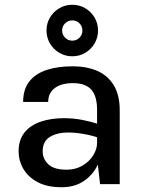

<svg xmlns="http://www.w3.org/2000/svg" viewBox="-20 -772 605 805"><path d="M399.5 0 387 -110.5V-311Q387 -370 362.2 -396.8Q337.5 -423.5 285 -423.5Q255 -423.5 231.8 -414.8Q208.5 -406 195.2 -388.5Q182 -371 182 -344.5H77Q77 -397.5 103 -430.5Q129 -463.5 175.8 -478.8Q222.5 -494 285 -494Q343.5 -494 387.8 -474.8Q432 -455.5 457 -414.5Q482 -373.5 482 -308.5V0ZM238 13Q177.5 13 137.5 -8.5Q97.5 -30 77.8 -64.2Q58 -98.5 58 -137.5Q58 -185 82.2 -215.8Q106.5 -246.5 149.5 -261.5Q192.5 -276.5 248.5 -276.5Q287 -276.5 323.8 -269.5Q360.5 -262.5 395.5 -251V-193.5Q367 -204 331.5 -210.2Q296 -216.5 265.5 -216.5Q220 -216.5 189.5 -198.2Q159 -180 159 -137.5Q159 -105.5 182.8 -83Q206.5 -60.5 259 -60.5Q297 -60.5 326 -77.8Q355 -95 371 -121Q387 -147 387 -173H410Q410 -123.5 389.8 -81Q369.5 -38.5 331.2 -12.8Q293 13 238 13ZM283 -536Q253.5 -536 228.8 -550.5Q204 -565 189.5 -589.8Q175 -614.5 175 -644Q175 -674 189.5 -698.5Q204 -723 228.8 -737.5Q253.5 -752 283 -752Q313 -752 337.5 -737.5Q362 -723 376.5 -698.5Q391 -674 391 -644Q391 -614.5 376.5 -589.8Q362 -565 337.5 -550.5Q313 -536 283 -536ZM283 -601.5Q301 -601.5 313.2 -614Q325.5 -626.5 325.5 -644Q325.5 -662 313.2 -674.2Q301 -686.5 283 -686.5Q265.5 -686.5 253 -674.2Q240.5 -662 240.5 -644Q240.5 -626.5 253 -614Q265.5 -601.5 283 -601.5Z"/></svg>

Font: Karla Medium
Style: Regular
Weight: 500
Designer: Jonathan Pinhorn
Version: Version 2.001